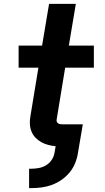

<svg xmlns="http://www.w3.org/2000/svg" viewBox="-20 -755 540 990"><path d="M130 215V115H140Q160 115 179.5 111.5Q199 108 217 97.5Q235 87 246.5 69.5Q258 52 261 33L267 -1Q247 -3 228 -8Q209 -13 192 -22.5Q175 -32 162 -46Q149 -60 142 -78Q135 -96 134 -116Q133 -136 137 -157L178 -406H76V-520H197L233 -735H371L335 -520H464V-406H316L272 -138Q271 -132 273 -127Q275 -122 279.5 -119Q284 -116 289.5 -115Q295 -114 301 -114H407L382 33Q378 60 367.5 86Q357 112 339 134Q321 156 297 172.5Q273 189 247 198.5Q221 208 194 211.5Q167 215 140 215Z"/></svg>

Font: Iosevka SS04 Heavy Oblique
Style: Regular
Weight: 900
Italic angle: -9°
Monospace: yes
Designer: Belleve Invis
Foundry: Belleve Invis
Version: Version 19.0.0; ttfautohint (v1.8.4)